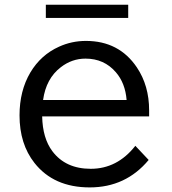

<svg xmlns="http://www.w3.org/2000/svg" viewBox="-20 -755 730 816"><path d="M613.8 -260.3H159.2Q161.1 -167.5 202.6 -112.3Q258.8 -37.6 365.7 -37.6Q478.5 -37.6 555.2 -135.3L611.8 -75.2Q514.6 41.5 361.3 41.5Q208.5 41.5 126.5 -62.5Q63 -143.1 63 -264.6Q63 -369.1 108.9 -446.8Q153.8 -522 231 -556.6Q284.7 -581.1 345.2 -581.1Q485.8 -581.1 561.5 -468.8Q613.8 -391.1 613.8 -286.1ZM518.1 -330.1Q512.2 -402.3 472.2 -448.2Q422.4 -505.9 343.3 -505.9Q285.6 -505.9 238.3 -469.2Q175.8 -421.4 163.1 -330.1ZM174.8 -734.9H524.9V-678.7H174.8Z"/></svg>

Font: BIZ UDPGothic
Style: Regular
Weight: 400
Designer: TypeBank Co., Ltd.
Foundry: Morisawa Inc.
Version: Version 1.051